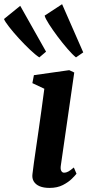

<svg xmlns="http://www.w3.org/2000/svg" viewBox="-106 -910 438 940"><path d="M136.5 10Q107.5 10 88 1.8Q68.5 -6.5 59.2 -22Q50 -37.5 53 -58.5Q55.5 -80.5 60 -113Q64.5 -145.5 70.5 -186Q76.5 -226.5 83.2 -273.5Q90 -320.5 97 -371.5Q104 -422.5 111 -475.5L52.5 -503L60 -542L233 -566.5L257.5 -555L192 -101Q189 -83 193.8 -73.8Q198.5 -64.5 208 -64.5Q217.5 -64.5 228 -70Q238.5 -75.5 255.5 -90L268.5 -59.5Q263 -52 246.2 -35.2Q229.5 -18.5 202 -4.2Q174.5 10 136.5 10ZM86.5 -629Q68.5 -640.5 41.5 -666Q14.5 -691.5 -13 -721.5Q-40.5 -751.5 -61 -777.8Q-81.5 -804 -86.5 -817L-7 -881.5L119.5 -657ZM266 -629Q249 -642.5 224.8 -670.5Q200.5 -698.5 176 -731.2Q151.5 -764 133.8 -791.8Q116 -819.5 112.5 -833.5L198 -889.5L301.5 -653.5Z"/></svg>

Font: Merriweather 20pt
Style: Bold Italic
Weight: 700
Italic angle: -7.8°
Version: Version 2.101